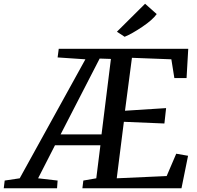

<svg xmlns="http://www.w3.org/2000/svg" viewBox="-107 -1003 1049 1023"><path d="M337 -41 406 -53 428 -229H186L96 -53L200 -41L197 0H-87L-82 -41L-2 -53L348 -687L200 -697L206 -743H896L887 -587H822L806 -687L596 -695L559 -413L778 -427L769 -345L553 -354L515 -53L781 -65L832 -184L895 -173L860 0H332ZM216 -287H434L484 -689L424 -691ZM666 -983 728 -928Q706 -897 651 -860Q596 -823 557 -807L516 -834Z"/></svg>

Font: Koeln Type Serif
Style: Italic
Weight: 400
Italic angle: -8°
Designer: Eben Sorkin
Foundry: Eben Sorkin
Version: Version 2.002